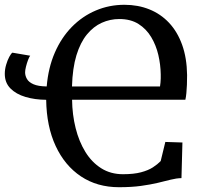

<svg xmlns="http://www.w3.org/2000/svg" viewBox="-20 -771 855 802"><path d="M742 -175.8 738 -27Q717 -26.5 693.1 -20.5Q669.2 -14.5 639 -7.2Q608.8 0 569.1 5.5Q529.5 11 477 11Q386.1 11 318.3 -34.1Q250.5 -79.3 212.5 -161.2Q174.4 -243.2 172.9 -354.1Q125.7 -354.4 86.4 -366.1Q47.2 -377.7 23.6 -401.6Q0 -425.5 0 -462.5Q0 -481.6 5.7 -500.7Q11.3 -519.7 18.8 -533.6Q26.3 -547.5 31.8 -551L106.1 -538.3Q102.1 -533.5 97.1 -520.3Q92.1 -507.1 88.5 -492.5Q84.9 -477.9 84.9 -469Q84.9 -454.5 92.6 -441.1Q100.2 -427.7 119.8 -419.1Q139.5 -410.4 175.1 -409.9Q181.6 -488.2 209 -551.2Q236.4 -614.1 280.2 -658.7Q324 -703.3 380.1 -727.1Q436.1 -751 499.8 -751Q556.3 -751 603.6 -732Q650.9 -713.1 686 -675.9Q721 -638.7 740.8 -583.8Q760.5 -529 761.5 -457.3Q761.5 -436.4 760.8 -417.3Q760 -398.2 758.5 -382.2Q757 -366.2 754.3 -354.4L281.1 -354.5Q281.8 -292.2 295.9 -236Q309.9 -179.8 336.7 -136.3Q363.6 -92.8 402.9 -68.1Q442.3 -43.3 493.8 -43.3Q539.1 -43.3 569.2 -51.4Q599.3 -59.4 618.7 -72Q638.2 -84.7 651.2 -98.2L670.6 -178.1ZM280.7 -409.9H648.4Q649.6 -418 650.4 -426.2Q651.2 -434.4 651.4 -443.1Q651.6 -451.7 651.4 -460.5Q650.8 -500.7 641.4 -541.4Q631.9 -582.1 611.6 -616Q591.3 -650 558.6 -670.8Q525.9 -691.5 478.4 -691.5Q440 -691.5 405.2 -675.9Q370.4 -660.3 343 -626.9Q315.6 -593.5 299.2 -539.9Q282.9 -486.2 280.7 -409.9Z"/></svg>

Font: Merriweather Light
Style: Regular
Weight: 300
Designer: Eben Sorkin
Foundry: Eben Sorkin
Version: Version 2.100